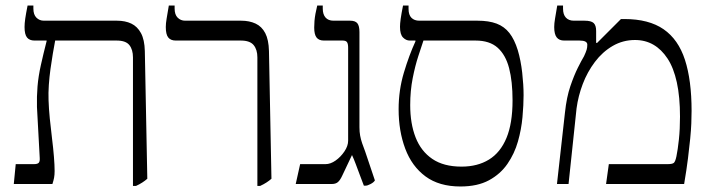

<svg xmlns="http://www.w3.org/2000/svg" viewBox="-20 -667 2587 696"><path d="M462 7V-459Q462 -487 449 -503.5Q436 -520 403 -520H105Q87 -520 78 -531Q69 -542 69 -569Q69 -582 71.5 -599.5Q74 -617 80 -647H101V-636Q101 -614 112 -603Q123 -592 139 -592H404Q434 -592 456 -581.5Q478 -571 491 -547Q504 -523 505 -482L514 -19Q506 -12 496 -5.5Q486 1 473 7ZM30 0 37 -72H103Q116 -72 120.5 -77Q125 -82 124 -95L114 -279Q113 -317 116 -353.5Q119 -390 128 -430.5Q137 -471 149 -518V-536H180V-520Q176 -499 171.5 -472.5Q167 -446 163 -417Q159 -388 157 -359Q155 -330 156 -304Q157 -273 160.5 -237.5Q164 -202 168.5 -166Q173 -130 175.5 -99Q178 -68 178 -47Q178 -33 176 -22.5Q174 -12 170 0Z M913 7V-459Q913 -487 899.5 -503.5Q886 -520 853 -520H617Q599 -520 590 -531Q581 -542 581 -569Q581 -582 584 -599.5Q587 -617 592 -647H613V-636Q613 -614 624 -603Q635 -592 651 -592H854Q884 -592 906.5 -581.5Q929 -571 941.5 -547Q954 -523 955 -482L964 -19Q956 -12 946 -5.5Q936 1 923 7Z M1299 6Q1291 -15 1283.5 -35Q1276 -55 1269.5 -72.5Q1263 -90 1256 -105L1220 -29Q1213 -14 1205 -7Q1197 0 1183 0H1052L1068 -72H1160Q1178 -72 1196.5 -85Q1215 -98 1228.5 -118Q1242 -138 1242 -157V-494Q1242 -508 1238 -514Q1234 -520 1222 -520H1154Q1136 -520 1127.5 -531Q1119 -542 1119 -567Q1119 -579 1120 -591Q1121 -603 1123.5 -617Q1126 -631 1130 -647H1150V-636Q1150 -615 1160 -603.5Q1170 -592 1189 -592H1249Q1268 -592 1275.5 -582.5Q1283 -573 1283 -551V-206Q1283 -189 1285.5 -175.5Q1288 -162 1292.5 -148.5Q1297 -135 1304 -117L1339 -13Q1335 -6 1323.5 0Q1312 6 1306 6Z M1649 9Q1572 9 1522.5 -27.5Q1473 -64 1449 -128Q1425 -192 1425 -271Q1425 -340 1444 -403.5Q1463 -467 1486 -517V-531H1515V-520Q1508 -499 1496.5 -464Q1485 -429 1476 -383.5Q1467 -338 1467 -286Q1467 -219 1486.5 -169Q1506 -119 1547 -91Q1588 -63 1653 -63Q1711 -63 1752.5 -88.5Q1794 -114 1816 -167Q1838 -220 1838 -303Q1838 -372 1825.5 -420Q1813 -468 1784 -494Q1755 -520 1704 -520H1465Q1452 -520 1441 -531Q1430 -542 1430 -570Q1430 -581 1432.5 -599Q1435 -617 1441 -647H1461V-635Q1461 -613 1471.5 -602.5Q1482 -592 1500 -592H1711Q1752 -592 1780 -581.5Q1808 -571 1826.5 -547.5Q1845 -524 1857 -485Q1868 -448 1873 -403.5Q1878 -359 1878 -322Q1878 -287 1874 -242.5Q1870 -198 1857.5 -154Q1845 -110 1819.5 -73Q1794 -36 1752.5 -13.5Q1711 9 1649 9Z M1999 0 2028 -259Q2034 -315 2047.5 -354.5Q2061 -394 2074.5 -421Q2088 -448 2097 -463Q2104 -478 2106.5 -486.5Q2109 -495 2109 -505Q2109 -520 2081 -520H2025Q2007 -520 1998 -531.5Q1989 -543 1989 -569Q1989 -582 1992 -599.5Q1995 -617 2000 -647H2021V-636Q2021 -614 2031.5 -603Q2042 -592 2060 -592H2099Q2123 -592 2132 -583.5Q2141 -575 2141 -555V-512L2144 -511L2231 -598H2243Q2332 -598 2385.5 -561Q2439 -524 2463 -450Q2487 -376 2487 -265Q2487 -244 2486 -219.5Q2485 -195 2482 -164.5Q2479 -134 2474 -93.5Q2469 -53 2460 0H2177L2187 -72H2400Q2417 -72 2422.5 -76.5Q2428 -81 2432 -100Q2437 -124 2441 -161.5Q2445 -199 2445 -244Q2445 -316 2433.5 -368.5Q2422 -421 2400 -454.5Q2378 -488 2348.5 -505Q2319 -522 2282 -522Q2238 -522 2201 -500.5Q2164 -479 2136.5 -442.5Q2109 -406 2092.5 -362.5Q2076 -319 2070 -274L2041 0Z"/></svg>

Font: Noto Serif Hebrew Light
Style: Regular
Weight: 300
Version: Version 2.003